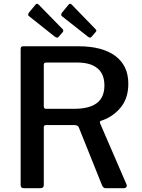

<svg xmlns="http://www.w3.org/2000/svg" viewBox="-20 -984 744 1004"><path d="M643 -13Q643 -8 639 -4Q635 0 629 0H532Q520 0 514 -14L392 -318Q388 -330 367 -330H221Q209 -330 209 -319V-18Q209 -8 204.5 -4Q200 0 190 0H105Q96 0 92 -4Q88 -8 88 -16V-727Q88 -735 91 -738.5Q94 -742 102 -742H391Q515 -742 583 -691.5Q651 -641 651 -546Q651 -469 609.5 -420Q568 -371 507 -352Q501 -350 503 -340L641 -21Q643 -15 643 -13ZM526 -537Q526 -597 489.5 -627Q453 -657 384 -657H225Q216 -657 212.5 -654.5Q209 -652 209 -645V-429Q209 -415 220 -415H367Q447 -415 486.5 -445Q526 -475 526 -537ZM181 -961 308 -831Q311 -828 311 -824Q311 -819 307 -815L288 -793Q284 -787 279 -787Q275 -787 267 -792L136 -896Q127 -902 127 -907Q127 -912 132 -919L166 -960Q172 -968 181 -961ZM354 -961 480 -831Q484 -827 484 -824Q484 -820 479 -815L460 -793Q455 -787 451 -787Q448 -787 440 -792L308 -896Q300 -901 300 -907Q300 -912 305 -919L339 -960Q345 -968 354 -961Z"/></svg>

Font: Libre Franklin Medium
Style: Regular
Weight: 500
Designer: Pablo Impallari, Rodrigo Fuenzalida
Foundry: Impallari Type
Version: Version 1.002; ttfautohint (v1.5)